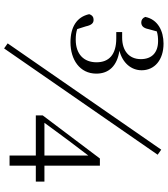

<svg xmlns="http://www.w3.org/2000/svg" viewBox="38 -810 799 914"><g transform="rotate(90 437.0 -353.5)"><path d="M211 26 717 -705 693 -722 187 9ZM182 -290C264 -290 331 -334 331 -413C331 -473 294 -512 222 -523C280 -538 315 -579 315 -629C315 -690 266 -733 188 -733C128 -733 73 -706 61 -646C66 -633 76 -627 87 -627C103 -627 114 -636 119 -661L130 -701C146 -706 161 -707 176 -707C231 -707 262 -677 262 -625C262 -568 221 -536 160 -536H133V-508H163C241 -508 277 -473 277 -414C277 -354 239 -315 169 -315C150 -315 134 -317 119 -322L106 -363C100 -391 90 -400 75 -400C63 -400 53 -395 48 -379C61 -320 109 -290 182 -290ZM721 0H769V-125H845V-166H769V-430H735L530 -158V-125H721ZM565 -166 649 -280 721 -375V-166Z"/></g></svg>

Font: Noto Serif CJK SC ExtraLight
Style: Regular
Weight: 200
Designer: Ryoko NISHIZUKA 西塚涼子 (kana & ideographs); Frank Grießhammer (Latin, Greek & Cyrillic); Wenlong ZHANG 张文龙 (bopomofo); San
Foundry: Adobe
Version: Version 2.001;hotconv 1.1.0;makeotfexe 2.6.0